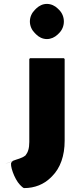

<svg xmlns="http://www.w3.org/2000/svg" viewBox="-20 -806 424 983"><path d="M130 -504V-79C130 -46 123 -26 111 -11V-10H110C92 5 66 9 47 17C-39 51 46 18 46 18L39 25C28 36 53 110 82 140L90 148C96 154 101 157 103 157C159 157 205 137 239 104L247 96C289 54 311 -9 311 -85V-504L307 -508H134ZM158 -637 165 -630C179 -616 198 -606 220 -606C241 -606 260 -615 275 -629L283 -637C298 -652 307 -673 307 -696C307 -719 298 -740 283 -755L276 -762C262 -776 242 -786 220 -786C199 -786 181 -777 166 -763L158 -755C143 -740 133 -719 133 -696C133 -673 143 -652 158 -637Z"/></svg>

Font: Hussar Woodtype
Style: Bd
Weight: 900
Foundry: Cannot Into Space Fonts
Version: Version 1.07